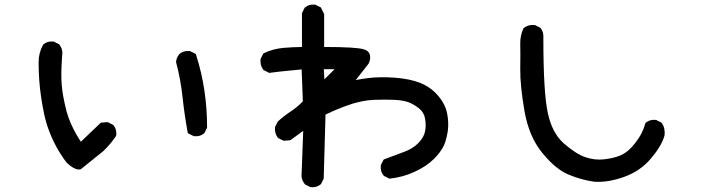

<svg xmlns="http://www.w3.org/2000/svg" viewBox="-20 -770 3040 828"><path d="M324.2 -39.1Q302.2 -36.6 269 -66.9L268.1 -67.4L267.6 -68.4Q243.7 -99.6 225.1 -133.3Q206.5 -167 192.9 -202.4Q179.2 -237.8 170.9 -275.4Q163.1 -312.5 157.5 -349.9Q151.9 -387.2 149.2 -425Q146.5 -462.9 146.5 -501Q146.5 -542.5 165.5 -576.2L166 -577.6L167.5 -578.6Q184.1 -593.3 210 -590.8H211.9L213.4 -589.8L232.9 -580.1L234.9 -579.1L236.3 -577.1Q252.4 -556.6 248 -529.3Q242.2 -452.1 246.1 -404.1Q250 -356 267.1 -289.6Q270.5 -277.3 274.9 -264.6Q279.3 -252 284.9 -239Q290.5 -226.1 297.1 -212.9Q303.7 -199.7 311.8 -186Q319.8 -172.4 328.6 -158.7L412.1 -238.3L414.6 -240.7L418 -241.2L441.4 -243.2H444.3L446.8 -242.2L466.3 -232.4L468.3 -231.4L469.2 -230Q483.9 -213.4 481.4 -187.5L481 -185.1L480 -183.1Q477.1 -178.7 474.1 -174.6Q471.2 -170.4 468 -166.3Q464.8 -162.1 461.7 -158Q458.5 -153.8 455.1 -149.9Q451.7 -146 448.2 -142.1Q444.8 -138.2 441.2 -134.3Q437.5 -130.4 433.6 -126.5Q429.7 -122.6 425.8 -118.7H425.3V-118.2L329.6 -41L327.1 -39.6ZM814 -183.6 794.4 -193.4 790 -195.8 789.1 -200.2Q775.4 -274.9 767.1 -352.5Q758.8 -428.7 739.7 -500.5L739.3 -502.4V-503.9Q740.2 -513.2 743.9 -521.5Q747.6 -529.8 753.4 -536.6L753.9 -537.1L754.4 -537.6Q771 -552.2 797.9 -549.8H799.8L801.3 -548.8L820.8 -539.1L824.7 -537.1L825.7 -533.2Q849.6 -458.5 861.3 -380.6Q873 -302.7 873 -221.7V-219.2L872.1 -217.3L862.3 -197.8L861.3 -195.8L859.9 -194.8Q843.3 -180.2 817.4 -182.6H815.4Z M1316.9 36.1 1297.4 26.4 1295.4 25.4 1294.4 23.9Q1282.7 9.8 1280.3 -8.8V-9.3V-10.3L1287.6 -205.6L1234.4 -167L1231.9 -165.5L1229.5 -165L1206.1 -163.1H1203.1L1200.7 -164.1L1181.2 -173.8L1179.2 -174.8L1177.7 -176.8Q1163.6 -195.3 1166 -220.7V-222.7L1167 -224.1L1176.8 -243.7L1177.7 -245.1L1178.7 -246.6Q1205.1 -270.5 1235.4 -290.5Q1262.2 -308.1 1286.1 -333L1280.8 -470.7Q1168 -460 1144 -456.1L1141.1 -455.6L1138.2 -457L1118.7 -466.8L1116.7 -467.8L1115.2 -469.7Q1101.1 -488.3 1103.5 -513.7V-515.6L1104.5 -517.1L1114.3 -536.6L1115.7 -539.6L1118.7 -541Q1157.7 -559.6 1202.1 -563.5Q1240.7 -566.9 1282.2 -567.4V-710.9V-713.4L1283.2 -715.3L1293 -734.9L1293.9 -736.8L1295.4 -737.8Q1312 -752.4 1337.9 -750H1339.8L1341.3 -749L1360.8 -739.3L1363.8 -737.8L1365.2 -734.9L1377 -711.4L1377.9 -709.5V-707V-567.4Q1448.2 -567.4 1489.5 -564.9Q1530.8 -562.5 1547.9 -557.6L1555.2 -555.2Q1571.8 -548.3 1575.4 -532Q1579.1 -515.6 1570.3 -497.1L1569.8 -496.1L1569.3 -495.1L1514.2 -424.8Q1536.6 -429.2 1565.9 -433.1Q1615.7 -439.5 1681.2 -435.1Q1714.4 -432.6 1741.9 -427Q1769.5 -421.4 1792 -412.6Q1814.9 -403.3 1834.2 -389.6Q1853.5 -376 1868.7 -357.9Q1899.9 -321.8 1908.2 -281.2Q1916 -241.7 1911.1 -204.6Q1909.2 -192.4 1906.7 -181.4Q1904.3 -170.4 1901.1 -160.4Q1897.9 -150.4 1893.6 -141.6Q1881.3 -114.3 1849.9 -83.3Q1818.4 -52.2 1768.1 -29.3Q1743.2 -17.6 1716.8 -10.3Q1690.4 -2.9 1662.1 0L1659.2 0.5L1656.7 -1L1637.2 -10.7L1635.3 -11.7L1634.3 -13.2Q1619.6 -29.8 1622.1 -55.7V-57.6L1623 -59.1L1632.8 -78.6L1634.8 -82L1638.2 -83.5Q1679.2 -99.1 1720.7 -114.3Q1760.3 -128.4 1784.2 -153.3Q1795.9 -165.5 1803 -177.5Q1810.1 -189.5 1812.5 -201.2Q1818.4 -226.1 1813.5 -256.3Q1809.1 -284.7 1788.1 -301.8Q1776.4 -311 1764.9 -317.9Q1753.4 -324.7 1742.2 -328.9Q1731 -333 1716.1 -335.7Q1701.2 -338.4 1682.6 -339.4Q1663.6 -340.3 1640.9 -340.3Q1618.2 -340.3 1591.8 -339.4Q1578.6 -338.9 1565.7 -337.2Q1552.7 -335.4 1539.6 -332.8Q1526.4 -330.1 1512.7 -326.4Q1499 -322.8 1485.8 -317.9Q1472.7 -313.5 1459.7 -308.6Q1446.8 -303.7 1433.8 -298.3Q1420.9 -293 1408.4 -287.4Q1396 -281.7 1383.8 -275.9L1376 -1.5V0.5L1375 2.4L1365.2 22L1364.3 23.9L1362.8 24.9Q1346.2 39.6 1320.3 37.1H1318.4ZM1422.9 -471.7H1376.5L1378.9 -427.7Z M2542.5 13.7Q2484.9 5.4 2430.7 -17.6Q2402.8 -29.3 2375 -52.5Q2347.2 -75.7 2318.8 -110.4Q2261.2 -180.2 2241.7 -291.5Q2232.4 -345.7 2227.8 -391.1Q2223.1 -436.5 2223.6 -472.7Q2224.6 -543.9 2223.6 -579.1Q2223.1 -598.1 2226.6 -615.2Q2230 -632.3 2237.3 -647L2238.3 -648.9L2240.2 -650.4Q2259.8 -664.6 2285.2 -662.1H2287.1L2288.6 -661.1L2308.1 -651.4L2310.1 -650.4L2311 -648.9Q2314.9 -644.5 2317.4 -639.6Q2319.8 -634.8 2321.3 -629.4Q2322.8 -624 2323.2 -617.9Q2323.7 -611.8 2323.2 -606Q2323.2 -369.1 2342.8 -281.2Q2361.3 -195.8 2411.6 -151.4Q2437.5 -128.9 2460.7 -114Q2483.9 -99.1 2503.9 -92.3Q2544.9 -78.1 2585.9 -83Q2627.4 -87.9 2655.3 -99.6Q2682.6 -111.8 2703.6 -134.8Q2710.9 -143.1 2717.5 -151.1Q2724.1 -159.2 2729.7 -167.5Q2735.4 -175.8 2740.2 -183.6Q2754.4 -208 2762.2 -235.8L2762.7 -238.8L2765.1 -240.7Q2781.7 -255.4 2807.6 -252.9H2809.6L2811 -252L2830.6 -242.2L2832.5 -241.2L2834 -238.8Q2842.3 -227.5 2845 -213.9Q2847.7 -200.2 2845.7 -185.1V-184.6L2845.2 -184.1Q2833 -140.6 2787.6 -86.9Q2742.2 -32.7 2671.9 -7.3Q2602.1 17.6 2543.5 13.7H2543Z"/></svg>

Font: NaikaiFont
Style: Bold
Weight: 700
Version: Version 1.89